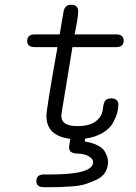

<svg xmlns="http://www.w3.org/2000/svg" viewBox="-20 -574 565 798"><path d="M93 -403Q93 -431 124 -431H228Q228 -431 244 -525Q249 -554 274 -554H276Q305 -554 305 -527Q305 -502 290 -431H463Q494 -431 494 -405Q494 -378 462 -378H281L237 -110Q235 -98 235 -92Q235 -50 300 -50H308Q376 -51 400 -95Q406 -105 408 -124.5Q410 -144 416.5 -154.5Q423 -165 442 -165H444Q458 -165 465 -157.5Q472 -150 472 -141Q472 -124 467.5 -106.5Q463 -89 450.5 -65Q438 -41 408 -22.5Q378 -4 334 2L332 14Q364 19 385.5 30Q407 41 415 55Q423 69 426 79Q429 89 429 98Q429 123 417 142.5Q405 162 381 173Q357 184 335.5 191Q314 198 280.5 200.5Q247 203 230 203.5Q213 204 186 204Q181 204 178 204H162Q131 204 131 179Q131 151 163 151H193Q367 151 367 100Q367 86 349 75.5Q331 65 299 64Q267 63 267 38L272 3Q173 -9 173 -92Q173 -122 219 -378H126Q93 -378 93 -403Z"/></svg>

Font: CMU Typewriter Text
Style: LightOblique
Weight: 200
Italic angle: -9.46001°
Version: Version 0.7.0